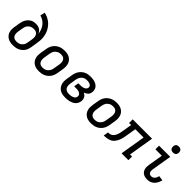

<svg xmlns="http://www.w3.org/2000/svg" viewBox="235 -1931 3130 3130"><g transform="rotate(45 1800.0 -365.5)"><path d="M255 8Q224 8 194.5 2.5Q165 -3 140 -17Q115 -31 96.5 -53Q78 -75 69 -103Q60 -131 59.5 -161.5Q59 -192 65 -223L80 -318Q84 -342 91 -365.5Q98 -389 110.5 -411Q123 -433 141 -452Q159 -471 181 -484Q203 -497 227.5 -502Q252 -507 275 -507Q299 -507 322 -502Q345 -497 364 -485.5Q383 -474 397 -456.5Q411 -439 419 -418Q415 -459 400.5 -497.5Q386 -536 362 -567.5Q338 -599 304 -621Q270 -643 230 -653L249 -735Q286 -727 319.5 -712Q353 -697 381.5 -676Q410 -655 433 -627.5Q456 -600 473.5 -568.5Q491 -537 501 -502Q511 -467 515 -429.5Q519 -392 515.5 -353.5Q512 -315 505 -276L490 -181Q485 -154 476 -128Q467 -102 450 -79.5Q433 -57 410 -39Q387 -21 361.5 -10.5Q336 0 308.5 4Q281 8 255 8ZM255 -76Q271 -76 287.5 -78.5Q304 -81 319.5 -88Q335 -95 348.5 -106.5Q362 -118 372 -132.5Q382 -147 387 -162.5Q392 -178 395 -194L409 -279Q412 -297 413 -314.5Q414 -332 410.5 -348.5Q407 -365 399 -379.5Q391 -394 378 -404Q365 -414 348.5 -418.5Q332 -423 315 -423Q299 -423 282.5 -420.5Q266 -418 250.5 -411Q235 -404 221.5 -392.5Q208 -381 198 -366.5Q188 -352 183 -336.5Q178 -321 175 -305L159 -209Q156 -192 156 -175Q156 -158 159.5 -142.5Q163 -127 171.5 -114Q180 -101 193 -92Q206 -83 222 -79.5Q238 -76 255 -76Z M855 8Q823 8 793 2Q763 -4 738 -19Q713 -34 695.5 -57Q678 -80 669 -108.5Q660 -137 660.5 -168.5Q661 -200 666 -231L683 -331Q687 -358 696.5 -384.5Q706 -411 722.5 -435Q739 -459 762 -477.5Q785 -496 811 -507.5Q837 -519 864.5 -523.5Q892 -528 918 -528Q950 -528 980 -522Q1010 -516 1035 -501Q1060 -486 1078 -463Q1096 -440 1104.5 -411.5Q1113 -383 1113 -351.5Q1113 -320 1108 -289L1091 -189Q1087 -162 1077.5 -135.5Q1068 -109 1051.5 -85Q1035 -61 1012 -42.5Q989 -24 963 -12.5Q937 -1 909 3.5Q881 8 855 8ZM855 -76Q871 -76 888 -79Q905 -82 921 -90Q937 -98 950.5 -110.5Q964 -123 973.5 -138Q983 -153 988.5 -169.5Q994 -186 996 -203L1013 -303Q1016 -320 1016.5 -337.5Q1017 -355 1014 -371Q1011 -387 1003 -401.5Q995 -416 982 -426Q969 -436 952.5 -440Q936 -444 918 -444Q902 -444 885 -441Q868 -438 852.5 -430Q837 -422 823 -409.5Q809 -397 799.5 -382Q790 -367 785 -350.5Q780 -334 777 -317L761 -217Q758 -200 757 -182.5Q756 -165 759.5 -149Q763 -133 771 -118.5Q779 -104 792 -94Q805 -84 821 -80Q837 -76 855 -76Z M1462 8Q1430 8 1399.5 2.5Q1369 -3 1343 -17.5Q1317 -32 1298.5 -55.5Q1280 -79 1270.5 -107.5Q1261 -136 1261 -167.5Q1261 -199 1266 -231L1283 -331Q1287 -358 1296.5 -384Q1306 -410 1322 -434Q1338 -458 1360 -476.5Q1382 -495 1408 -507Q1434 -519 1461 -523.5Q1488 -528 1515 -528Q1541 -528 1566.5 -525Q1592 -522 1615.5 -514Q1639 -506 1659.5 -492Q1680 -478 1693.5 -458Q1707 -438 1711.5 -413Q1716 -388 1711 -361Q1709 -345 1701.5 -328.5Q1694 -312 1680.5 -300Q1667 -288 1651.5 -279.5Q1636 -271 1619 -265Q1637 -257 1653 -243.5Q1669 -230 1678.5 -212Q1688 -194 1690.5 -172.5Q1693 -151 1689 -129Q1685 -106 1673.5 -84Q1662 -62 1643.5 -45.5Q1625 -29 1602 -18.5Q1579 -8 1555.5 -2Q1532 4 1508.5 6Q1485 8 1462 8ZM1462 -76Q1475 -76 1488.5 -77Q1502 -78 1515 -80.5Q1528 -83 1541 -87.5Q1554 -92 1566 -100Q1578 -108 1585 -119.5Q1592 -131 1595 -144Q1597 -159 1593.5 -172Q1590 -185 1581 -194.5Q1572 -204 1561 -210.5Q1550 -217 1536.5 -220.5Q1523 -224 1509 -225Q1495 -226 1481 -226H1436L1450 -309H1495Q1507 -309 1519 -310Q1531 -311 1543 -313.5Q1555 -316 1567 -320Q1579 -324 1590 -331.5Q1601 -339 1608 -350Q1615 -361 1617 -373Q1619 -385 1616 -397Q1613 -409 1605 -417.5Q1597 -426 1586.5 -431Q1576 -436 1564 -439Q1552 -442 1539.5 -443Q1527 -444 1514 -444Q1498 -444 1481.5 -441Q1465 -438 1449 -429.5Q1433 -421 1420.5 -408.5Q1408 -396 1399 -381Q1390 -366 1385 -350Q1380 -334 1377 -317L1361 -217Q1358 -199 1357.5 -181.5Q1357 -164 1360.5 -147.5Q1364 -131 1373.5 -116.5Q1383 -102 1397 -93Q1411 -84 1427.5 -80Q1444 -76 1462 -76Z M2055 8Q2023 8 1993 2Q1963 -4 1938 -19Q1913 -34 1895.5 -57Q1878 -80 1869 -108.5Q1860 -137 1860.5 -168.5Q1861 -200 1866 -231L1883 -331Q1887 -358 1896.5 -384.5Q1906 -411 1922.5 -435Q1939 -459 1962 -477.5Q1985 -496 2011 -507.5Q2037 -519 2064.5 -523.5Q2092 -528 2118 -528Q2150 -528 2180 -522Q2210 -516 2235 -501Q2260 -486 2278 -463Q2296 -440 2304.5 -411.5Q2313 -383 2313 -351.5Q2313 -320 2308 -289L2291 -189Q2287 -162 2277.5 -135.5Q2268 -109 2251.5 -85Q2235 -61 2212 -42.5Q2189 -24 2163 -12.5Q2137 -1 2109 3.5Q2081 8 2055 8ZM2055 -76Q2071 -76 2088 -79Q2105 -82 2121 -90Q2137 -98 2150.5 -110.5Q2164 -123 2173.5 -138Q2183 -153 2188.5 -169.5Q2194 -186 2196 -203L2213 -303Q2216 -320 2216.5 -337.5Q2217 -355 2214 -371Q2211 -387 2203 -401.5Q2195 -416 2182 -426Q2169 -436 2152.5 -440Q2136 -444 2118 -444Q2102 -444 2085 -441Q2068 -438 2052.5 -430Q2037 -422 2023 -409.5Q2009 -397 1999.5 -382Q1990 -367 1985 -350.5Q1980 -334 1977 -317L1961 -217Q1958 -200 1957 -182.5Q1956 -165 1959.5 -149Q1963 -133 1971 -118.5Q1979 -104 1992 -94Q2005 -84 2021 -80Q2037 -76 2055 -76Z M2755 0 2827 -436H2636L2608 -267Q2605 -247 2601 -226.5Q2597 -206 2591.5 -186Q2586 -166 2579 -146Q2572 -126 2561 -107Q2550 -88 2536 -70.5Q2522 -53 2504.5 -40Q2487 -27 2467 -19.5Q2447 -12 2426 -7.5Q2405 -3 2384.5 -1.5Q2364 0 2344 0L2358 -84Q2375 -84 2391.5 -86.5Q2408 -89 2424 -97Q2440 -105 2453 -118.5Q2466 -132 2475 -147.5Q2484 -163 2489.5 -179.5Q2495 -196 2500 -212.5Q2505 -229 2507.5 -245.5Q2510 -262 2513 -279L2539 -436H2492V-520H2938L2866 -84H2913V0Z M3351 8Q3326 8 3302 3Q3278 -2 3258.5 -14.5Q3239 -27 3225.5 -46Q3212 -65 3206 -87.5Q3200 -110 3200.5 -135Q3201 -160 3205 -185L3247 -436H3099V-520H3357L3299 -171Q3296 -154 3297 -136.5Q3298 -119 3306 -105Q3314 -91 3329 -83.5Q3344 -76 3361 -76Q3378 -76 3395 -84Q3412 -92 3423.5 -106Q3435 -120 3442 -137Q3449 -154 3452 -171L3537 -159Q3532 -137 3523.5 -116Q3515 -95 3503 -75.5Q3491 -56 3474 -39.5Q3457 -23 3436.5 -12Q3416 -1 3394 3.5Q3372 8 3351 8ZM3338 -601Q3322 -601 3306.5 -606.5Q3291 -612 3282 -624.5Q3273 -637 3270.5 -653.5Q3268 -670 3270 -687Q3272 -698 3278 -709Q3284 -720 3294 -727Q3304 -734 3315.5 -736.5Q3327 -739 3339 -739Q3355 -739 3370.5 -733.5Q3386 -728 3395 -715.5Q3404 -703 3407 -686.5Q3410 -670 3407 -653Q3405 -642 3399 -631Q3393 -620 3383 -613Q3373 -606 3361.5 -603.5Q3350 -601 3338 -601Z"/></g></svg>

Font: Iosevka HT Medium Extended
Style: Italic
Weight: 500
Width: 7
Italic angle: -9°
Monospace: yes
Designer: Belleve Invis
Foundry: Belleve Invis
Version: Version 32.3.0; ttfautohint (v1.8.4)